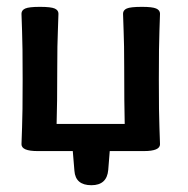

<svg xmlns="http://www.w3.org/2000/svg" viewBox="-20 -443 551 563"><path d="M248 100.1Q201.2 100.1 198.2 57.6L193.4 0H90.3Q43 0 43 -20Q43 -32.7 44.7 -69.8Q46.4 -106.9 46.4 -210.4Q46.4 -314 44.7 -352.1Q43 -390.1 43 -402.8Q43 -413.1 54 -418Q64.9 -422.9 97.2 -422.9Q129.4 -422.9 140.4 -418Q151.4 -413.1 151.4 -402.8Q151.4 -390.1 149.7 -352.1Q147.9 -314 147.9 -245.1Q147.9 -135.7 146 -79.6H345.7Q344.2 -135.7 344.2 -245.1Q344.2 -314 342.5 -352.1Q340.8 -390.1 340.8 -402.8Q340.8 -413.1 351.6 -418Q362.3 -422.9 396.5 -422.9Q426.8 -422.9 438 -418Q449.2 -413.1 449.2 -402.8Q449.2 -390.1 447.5 -352.1Q445.8 -314 445.8 -210.4Q445.8 -106.9 447.5 -69.8Q449.2 -32.7 449.2 -20Q449.2 0 401.9 0H301.8L297.4 55.2Q293.5 100.1 248 100.1Z"/></svg>

Font: Bainsley
Style: Bold
Weight: 700
Designer: Paul James MIller
Foundry: High-Logic / Made with FontCreator
Version: Version 1.411;March 28, 2021;FontCreator 13.0.0.2683 64-bit